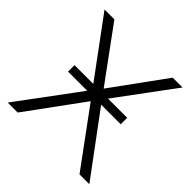

<svg xmlns="http://www.w3.org/2000/svg" viewBox="-184 -856 1008 1008"><g transform="rotate(45 320.0 -352.5)"><path d="M17 0 292 -371V-351L31 -705H104L331 -395H312L537 -705H610L348 -351V-371L623 0H550L307 -331H333L91 0ZM126 -339V-387H517V-339Z"/></g></svg>

Font: Nunito Sans 12pt Light
Style: Regular
Weight: 300
Designer: Vernon Adams
Foundry: Vernon Adams
Version: Version 3.101;gftools[0.9.27]